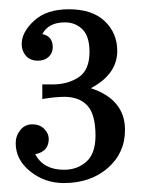

<svg xmlns="http://www.w3.org/2000/svg" viewBox="-20 -789 329 423"><path d="M120.6 -385.7Q78.6 -385.7 46.6 -411.4Q14.6 -437 14.6 -473.6Q14.6 -489.7 24.7 -502.4Q34.7 -515.1 51.3 -515.1Q67.4 -515.1 77.4 -505.1Q87.4 -495.1 87.4 -482.9Q87.4 -455.1 57.6 -449.2Q75.7 -415 121.1 -415Q150.4 -415 170.4 -432.9Q190.4 -450.7 190.4 -490.2Q190.4 -536.1 173.1 -555.7Q155.8 -575.2 122.6 -575.7Q101.6 -575.7 73.2 -570.8V-603H96.2Q128.9 -603 153.1 -618.7Q177.2 -634.3 177.2 -674.8Q177.2 -708.5 161.9 -724.1Q146.5 -739.7 123 -739.7Q86.9 -739.7 73.2 -713.9Q96.2 -709.5 96.2 -684.6Q96.2 -672.4 87.2 -663.8Q78.1 -655.3 64 -655.3Q46.4 -655.3 37.1 -666Q27.8 -676.8 27.8 -691.9Q27.8 -718.3 55.2 -743.4Q82.5 -768.6 131.8 -768.6Q183.1 -768.6 210.7 -742.4Q238.3 -716.3 238.3 -676.8Q238.3 -625.5 180.2 -594.7Q255.4 -569.8 255.4 -502.9Q255.4 -451.7 217.3 -418.7Q179.2 -385.7 120.6 -385.7Z"/></svg>

Font: Munson
Style: Regular
Weight: 400
Designer: Paul James MIller
Foundry: High-Logic / Made with FontCreator
Version: Version 2.10;May 5, 2019;FontCreator 11.5.0.2430 64-bit